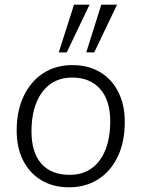

<svg xmlns="http://www.w3.org/2000/svg" viewBox="-20 -790 602 817"><path d="M274 7Q206 7 156 -23Q106 -53 78.5 -107Q51 -161 51 -234Q51 -319 81 -381.5Q111 -444 164 -478.5Q217 -513 288 -513Q356 -513 406 -483Q456 -453 483.5 -398.5Q511 -344 511 -271Q511 -187 481.5 -124.5Q452 -62 398.5 -27.5Q345 7 274 7ZM277 -46Q331 -46 369.5 -73.5Q408 -101 428.5 -152Q449 -203 449 -274Q449 -363 406 -411.5Q363 -460 287 -460Q233 -460 194.5 -432.5Q156 -405 135 -353.5Q114 -302 114 -231Q114 -141 156 -93.5Q198 -46 277 -46ZM264 -567H230L295 -770H361ZM381 -567H347L411 -770H478Z"/></svg>

Font: Muli Light
Style: Italic
Weight: 300
Italic angle: -4.541°
Designer: Vernon Adams
Foundry: Vernon Adams
Version: Version 2.100; ttfautohint (v1.8.1.43-b0c9)